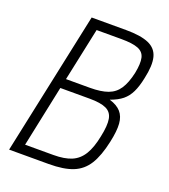

<svg xmlns="http://www.w3.org/2000/svg" viewBox="-144 -904 889 1008"><g transform="rotate(20 300.0 -400.0)"><path d="M24 0 194 -800H386Q469 -800 513.5 -780.5Q558 -761 569.5 -716.5Q581 -672 564 -596Q554 -547 538.5 -515Q523 -483 498 -462.5Q473 -442 431 -427Q474 -414 495.5 -389.5Q517 -365 520 -325Q523 -285 509 -221Q491 -137 461 -89Q431 -41 380 -20.5Q329 0 245 0ZM94 -53H252Q314 -53 353 -69.5Q392 -86 416 -125Q440 -164 453 -230Q467 -295 460.5 -331Q454 -367 422.5 -381.5Q391 -396 330 -396H166ZM178 -450H311Q373 -450 411.5 -464Q450 -478 472.5 -512Q495 -546 508 -605Q519 -660 512 -691Q505 -722 473.5 -734.5Q442 -747 380 -747H241Z"/></g></svg>

Font: Victor Mono Thin ExtraLight
Style: Italic
Weight: 250
Italic angle: -12°
Monospace: yes
Version: Version 1.561;gftools[0.9.30]